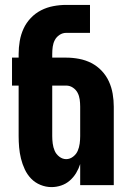

<svg xmlns="http://www.w3.org/2000/svg" viewBox="-20 -755 540 783"><path d="M190 8Q167 8 145 -1Q123 -10 107 -26.5Q91 -43 81 -64.5Q71 -86 65.5 -108.5Q60 -131 58 -154Q56 -177 56 -200V-406H29V-520H56V-535Q56 -561 60.5 -587.5Q65 -614 76 -638Q87 -662 105.5 -681.5Q124 -701 147.5 -713Q171 -725 197.5 -730Q224 -735 250 -735H347V-621H250Q235 -621 222.5 -612.5Q210 -604 203.5 -591.5Q197 -579 195 -564.5Q193 -550 193 -535V-520H250Q276 -520 302.5 -515Q329 -510 352.5 -498Q376 -486 394.5 -466.5Q413 -447 424 -423Q435 -399 439.5 -372.5Q444 -346 444 -320V0H307V-86Q301 -67 290.5 -49.5Q280 -32 264.5 -18.5Q249 -5 229.5 1.5Q210 8 190 8ZM250 -106Q265 -106 278 -116Q291 -126 297 -140Q303 -154 305 -169.5Q307 -185 307 -200V-320Q307 -335 305 -349.5Q303 -364 296.5 -376.5Q290 -389 277.5 -397.5Q265 -406 250 -406H193V-200Q193 -185 195 -169.5Q197 -154 203 -140Q209 -126 222 -116Q235 -106 250 -106Z"/></svg>

Font: Iosevka Term Curly Heavy
Style: Regular
Weight: 900
Designer: Belleve Invis
Foundry: Belleve Invis
Version: Version 32.3.0